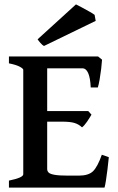

<svg xmlns="http://www.w3.org/2000/svg" viewBox="-20 -850 536 870"><path d="M442.4 -579.6Q441.4 -563.5 438.5 -538.3Q435.5 -513.2 431.4 -489.5Q427.2 -465.8 423.3 -453.6H391.1Q387.2 -540.5 353 -540.5H169.4L183.1 -594.2H424.3ZM394.5 -330.6Q387.2 -317.4 374.5 -298.8Q361.8 -280.3 351.6 -272.9Q337.4 -286.6 317.9 -292.7Q298.3 -298.8 259.3 -298.8H162.6L173.3 -346.7H379.9ZM473.1 -137.7Q470.7 -110.8 467 -82.5Q463.4 -54.2 460 -31.7Q456.5 -9.3 453.6 0H20.5V-31.7Q85.4 -44.9 85.4 -60.5V-533.7Q85.4 -539.1 69.8 -547.6Q54.2 -556.2 20.5 -563V-594.2H261.2V-563Q230 -559.6 211.9 -554.9Q193.8 -550.3 193.8 -543.9V-84Q193.8 -74.7 200.4 -68.1Q207 -61.5 227.3 -57.9Q247.6 -54.2 288.6 -54.2H337.4Q380.9 -54.2 401.4 -74Q421.9 -93.8 441.4 -148.9ZM179.2 -641.6Q171.9 -645.5 163.3 -655.3Q154.8 -665 150.4 -671.9L324.2 -830.1Q330.6 -827.1 348.9 -817.4Q367.2 -807.6 385.3 -797.4Q403.3 -787.1 408.7 -782.7L413.6 -755.4Z"/></svg>

Font: Namdhinggo SemiBold
Style: Regular
Weight: 600
Designer: Victor Gaultney
Foundry: SIL International
Version: Version 3.001